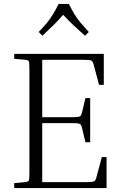

<svg xmlns="http://www.w3.org/2000/svg" viewBox="-20 -953 605 973"><path d="M496 -157H520V0H52V-25L107 -30Q123 -32 126 -38Q129 -44 129 -79V-601Q129 -636 126 -642.5Q123 -649 107 -650L52 -655V-680H506V-523H482L455 -624Q451 -641 443.5 -645.5Q436 -650 401 -650H194V-359H342Q366 -359 376 -360.5Q386 -362 389.5 -367.5Q393 -373 396 -385L413 -456H437V-232H413L396 -303Q393 -315 389.5 -320.5Q386 -326 376 -327.5Q366 -329 342 -329H194V-30H415Q450 -30 457.5 -34.5Q465 -39 469 -56ZM430 -791 411 -772Q379 -800 351.5 -826Q324 -852 300 -878Q278 -852 252 -826.5Q226 -801 195 -772L176 -791Q201 -817 217.5 -837Q234 -857 247.5 -879Q261 -901 277 -933H329Q345 -901 358.5 -879Q372 -857 389 -837Q406 -817 430 -791Z"/></svg>

Font: Inria Serif Light
Style: Regular
Weight: 300
Designer: Black Foundry Team
Foundry: Black Foundry
Version: Version 1.000; ttfautohint (v1.8.3)